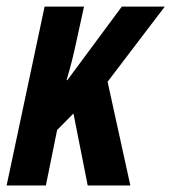

<svg xmlns="http://www.w3.org/2000/svg" viewBox="-27 -565 522 585"><path d="M-6.8 0 108.9 -544.9H229L204.1 -431.2Q198.7 -405.8 191.9 -378.7Q185.1 -351.6 175.8 -320.8H178.2L344.2 -544.9H475.1L300.8 -315.9L370.1 0H240.2L196.8 -219.2L147 -168.9L112.8 0Z"/></svg>

Font: Open Sans Condensed
Style: Bold Italic
Weight: 700
Width: 3
Italic angle: -12°
Designer: Monotype Design Team
Foundry: Monotype Imaging Inc.
Version: Version 3.003; ttfautohint (v1.8.4)